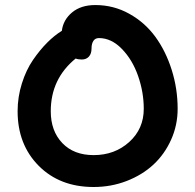

<svg xmlns="http://www.w3.org/2000/svg" viewBox="-20 -751 773 761"><path d="M351.1 -9.8Q216.8 -9.8 133.3 -94Q49.8 -178.2 49.8 -310.1Q49.8 -366.7 66.7 -420.2Q83.5 -473.6 110.8 -513.4Q138.2 -553.2 167 -582Q195.8 -610.8 225.1 -628.9Q230.5 -672.4 265.6 -701.7Q300.8 -731 357.9 -731Q430.2 -731 492.2 -696.5Q554.2 -662.1 595.7 -605.2Q637.2 -548.3 660.6 -473.9Q684.1 -399.4 684.1 -319.8Q684.1 -254.9 658.2 -197.3Q632.3 -139.6 588.1 -98.6Q543.9 -57.6 482.2 -33.7Q420.4 -9.8 351.1 -9.8ZM181.2 -310.1Q181.2 -231.9 226.8 -184.1Q272.5 -136.2 351.1 -136.2Q434.6 -136.2 492.2 -188.2Q549.8 -240.2 549.8 -319.8Q549.8 -385.7 527.3 -450Q504.9 -514.2 463.1 -557.1Q421.4 -600.1 372.1 -600.1Q357.4 -600.1 350.1 -588.9Q342.8 -577.6 342.8 -559.1Q342.8 -538.1 332.3 -526.6Q321.8 -515.1 304.2 -515.1Q290 -515.1 279.8 -519Q181.2 -438.5 181.2 -310.1Z"/></svg>

Font: Shantell Sans Bouncy
Style: Regular
Weight: 600
Designer: Stephen Nixon, Anya Danilova, Shantell Martin
Foundry: Arrow Type
Version: Version 1.006;[9816181b4]